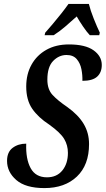

<svg xmlns="http://www.w3.org/2000/svg" viewBox="-20 -951 540 981"><path d="M207 10Q111 10 63.5 -31Q16 -72 16 -129Q16 -174 44.5 -195.5Q73 -217 114 -217Q111 -139 136.5 -92Q162 -45 220 -45Q270 -45 298.5 -80Q327 -115 327 -170Q327 -209 308 -241Q289 -273 232 -314Q175 -351 144.5 -395.5Q114 -440 114 -509Q114 -572 141 -620.5Q168 -669 217 -696.5Q266 -724 332 -724Q416 -724 458 -694Q500 -664 500 -619Q500 -581 476.5 -559.5Q453 -538 401 -538Q402 -567 396 -597.5Q390 -628 372 -649Q354 -670 320 -670Q281 -670 251.5 -639.5Q222 -609 222 -544Q222 -495 248 -466.5Q274 -438 324 -404Q380 -364 407.5 -318Q435 -272 435 -215Q435 -108 373 -49Q311 10 207 10ZM211 -784Q228 -803 249.5 -828.5Q271 -854 292.5 -881Q314 -908 330 -931H434Q442 -898 459 -855.5Q476 -813 490 -784L487 -771H439Q423 -788 404 -816Q385 -844 372 -867Q341 -839 312.5 -814.5Q284 -790 254 -771H208Z"/></svg>

Font: Noto Serif ExtraCondensed SemiBold
Style: Italic
Weight: 600
Width: 2
Italic angle: -12°
Designer: Monotype Design Team
Foundry: Monotype Imaging Inc.
Version: Version 2.013